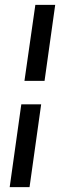

<svg xmlns="http://www.w3.org/2000/svg" viewBox="-20 -605 268 793"><path d="M20 168 68 -174H150L102 168ZM81 -271 126 -585H208L164 -271Z"/></svg>

Font: Alumni Sans SemiBold
Style: Italic
Weight: 600
Italic angle: -8°
Version: Version 1.016